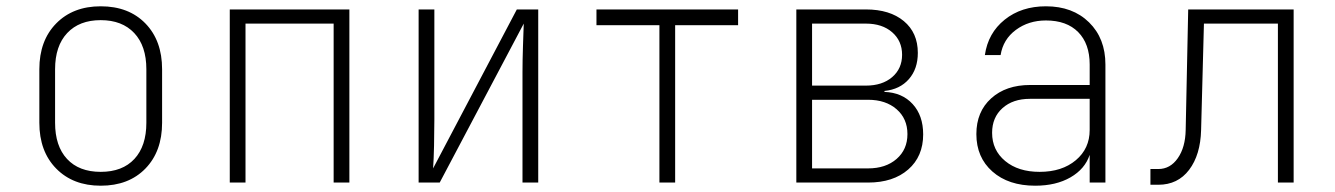

<svg xmlns="http://www.w3.org/2000/svg" viewBox="-20 -580 4240 610"><path d="M300 10Q212 10 158.5 -44.5Q105 -99 105 -190V-360Q105 -451 158.5 -505.5Q212 -560 300 -560Q389 -560 442 -505.5Q495 -451 495 -360V-190Q495 -99 442 -44.5Q389 10 300 10ZM300 -34Q369 -34 407 -75Q445 -116 445 -190V-360Q445 -434 406.5 -475Q368 -516 300 -516Q232 -516 193.5 -475Q155 -434 155 -360V-190Q155 -116 193 -75Q231 -34 300 -34Z M710 0V-550H1090V0H1040V-505H760V0Z M1310 0V-550H1360V-200Q1360 -162 1359 -117.5Q1358 -73 1356 -45L1622 -550H1690V0H1640V-350Q1640 -388 1641.5 -432.5Q1643 -477 1644 -505L1377 0Z M2075 0V-500H1875V-550H2325V-500H2125V0Z M2510 0V-550H2731Q2807 -550 2851.5 -513Q2896 -476 2896 -412Q2896 -361 2867.5 -328.5Q2839 -296 2790 -291V-288Q2846 -286 2879.5 -249.5Q2913 -213 2913 -153Q2913 -83 2865.5 -41.5Q2818 0 2738 0ZM2560 -308H2731Q2783 -308 2814.5 -335Q2846 -362 2846 -406Q2846 -450 2814.5 -477.5Q2783 -505 2731 -505H2560ZM2560 -45H2738Q2794 -45 2828.5 -75Q2863 -105 2863 -154Q2863 -203 2828.5 -233Q2794 -263 2738 -263H2560Z M3269 10Q3184 10 3133 -35Q3082 -80 3082 -154Q3082 -225 3129 -267.5Q3176 -310 3253 -310H3442V-375Q3442 -441 3405.5 -478Q3369 -515 3303 -515Q3248 -515 3207.5 -485Q3167 -455 3159 -405H3109Q3119 -475 3172 -517.5Q3225 -560 3303 -560Q3388 -560 3440 -509Q3492 -458 3492 -375V0H3442V-88Q3427 -43 3381 -16.5Q3335 10 3269 10ZM3283 -34Q3354 -34 3398 -71Q3442 -108 3442 -167V-266H3252Q3198 -266 3165 -236.5Q3132 -207 3132 -158Q3132 -103 3173.5 -68.5Q3215 -34 3283 -34Z M3635 7V-43H3660Q3698 -43 3722 -77.5Q3746 -112 3747 -167L3755 -550H4090V0H4040V-505H3805L3796 -167Q3794 -88 3758 -40.5Q3722 7 3660 7Z"/></svg>

Font: NKDuy Mono Thin
Style: Regular
Weight: 100
Monospace: yes
Designer: NKDuy
Foundry: NKDuy
Version: Version 2.251; ttfautohint (v1.8.4.7-5d5b)